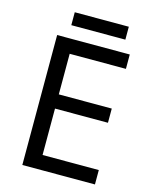

<svg xmlns="http://www.w3.org/2000/svg" viewBox="-126 -937 807 1019"><g transform="rotate(15 278.0 -427.5)"><path d="M496 0H97V-714H496V-635H187V-412H478V-334H187V-79H496ZM453 -855V-784H156V-855Z"/></g></svg>

Font: Noto Sans Old South Arabian
Style: Regular
Weight: 400
Designer: Monotype Design Team
Foundry: Monotype Imaging Inc.
Version: Version 2.001; ttfautohint (v1.8.4.7-5d5b)